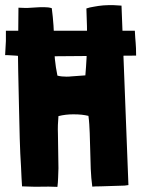

<svg xmlns="http://www.w3.org/2000/svg" viewBox="-32 -728 551 749"><path d="M114 -508 488 -511H499C499 -558 496 -564 494 -608H457H236H102H24H-9V-568L-12 -513C-9 -513 4 -513 29 -511C52 -508 80 -508 114 -508ZM158 0 192 1C195 -20 195 -50 196 -72C196 -92 194 -183 194 -206C193 -229 194 -252 196 -275C215 -280 235 -282 254 -282C280 -282 295 -280 313 -276C316 -255 317 -232 318 -209C319 -190 321 -92 322 -69C323 -45 325 -22 328 0H329C337 -1 347 -1 359 -1C370 -1 441 -4 454 -4L469 -6L442 -706C432 -707 421 -707 409 -708C396 -708 384 -708 371 -707C358 -706 346 -704 335 -702C323 -700 313 -698 305 -695C307 -647 308 -603 308 -563C307 -523 305 -480 301 -434C283 -433 265 -431 246 -430C240 -429 233 -429 227 -429C215 -429 203 -430 192 -433C183 -476 179 -519 179 -562C179 -605 176 -650 170 -696C161 -699 151 -700 140 -700C129 -700 119 -700 108 -699C97 -698 86 -698 75 -697H67C61 -697 57 -697 40 -698C40 -664 39 -626 39 -584C39 -563 38 -541 38 -519C38 -497 39 -475 39 -452C40 -406 41 -360 42 -315C43 -270 44 -227 45 -187C46 -146 48 -110 50 -78C51 -45 53 -20 54 -1L86 0C99 1 145 0 158 0Z"/></svg>

Font: Londrina Solid CC
Style: CC
Weight: 400
Designer: Marcelo Magalhaes
Foundry: Tipos Pereira
Version: Version 1.003;FEAKit 1.0